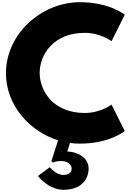

<svg xmlns="http://www.w3.org/2000/svg" viewBox="-20 -1281 1170 1742"><path d="M749 -256C465 -256 340 -454 340 -620C340 -785 465 -983 749 -983C893 -983 992 -907 992 -907L1112 -1147C1112 -1147 975 -1261 706 -1261C355 -1261 34 -973 34 -617C34 -330 243 -91 507 -8L446 182L461 194C461 194 483 180 537 180C579 180 630 202 630 248C630 276 611 306 555 306C486 306 432 236 432 236L324 316C324 316 420 441 555 441C722 441 784 342 784 247C784 143 673 94 590 94L615 16C645 21 676 22 706 22C975 22 1112 -92 1112 -92L992 -332C992 -332 893 -256 749 -256Z"/></svg>

Font: Hussar Dziwak
Style: Regular
Weight: 400
Version: Version 1.022